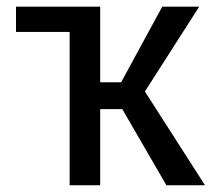

<svg xmlns="http://www.w3.org/2000/svg" viewBox="-20 -548 640 568"><path d="M341.8 -225.1H276.4V0H186V-453.6H27.3V-528.3H276.4V-304.7H338.4L460 -528.3H569.3L408.7 -277.3L586.4 0H472.2Z"/></svg>

Font: Roboto Mono
Style: Regular
Weight: 400
Designer: Google
Version: Version 2.000985; 2015; ttfautohint (v1.3)